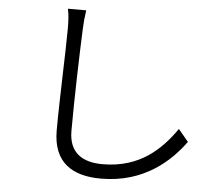

<svg xmlns="http://www.w3.org/2000/svg" viewBox="-56 -841 1111 952"><g transform="rotate(5 500.0 -364.5)"><path d="M335 -777H244C250 -750 252 -717 252 -682C252 -573 241 -322 241 -171C241 -9 340 48 480 48C698 48 825 -76 894 -171L844 -231C772 -128 669 -24 482 -24C384 -24 314 -64 314 -175C314 -329 321 -568 326 -682C327 -713 330 -745 335 -777Z"/></g></svg>

Font: ChiuKong Gothic CL Normal
Style: Regular
Weight: 350
Designer: Ryoko NISHIZUKA 西塚涼子 (kana, bopomofo & ideographs); Paul D. Hunt (Latin, Greek & Cyrillic); Sandoll Communications 산돌커뮤니
Foundry: Adobe
Version: Version 1.300